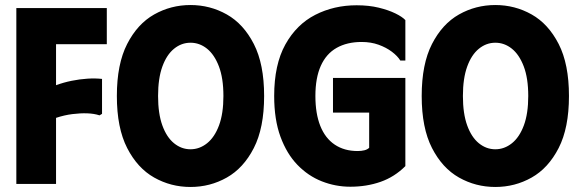

<svg xmlns="http://www.w3.org/2000/svg" viewBox="-20 -732 2304 764"><path d="M405 -700V-556H203V-393Q233 -404 265 -410.5Q297 -417 328 -419Q359 -421 386 -418V-279L376 -273Q355 -280 327.5 -281Q300 -282 268 -278Q236 -274 203 -263V0H45V-700Z M445 -350Q445 -477 486 -557Q527 -637 593.5 -674.5Q660 -712 738 -712Q816 -712 882.5 -674.5Q949 -637 990 -557Q1031 -477 1031 -350Q1031 -223 990 -143Q949 -63 882.5 -25.5Q816 12 738 12Q660 12 593.5 -25.5Q527 -63 486 -143Q445 -223 445 -350ZM609 -350Q609 -280 626 -233Q643 -186 672.5 -162Q702 -138 738 -138Q774 -138 804 -162Q834 -186 851.5 -233Q869 -280 869 -350Q869 -421 851 -468Q833 -515 803.5 -538.5Q774 -562 738 -562Q702 -562 672.5 -538Q643 -514 626 -467Q609 -420 609 -350Z M1071 -350Q1071 -475 1115.5 -555Q1160 -635 1234.5 -673Q1309 -711 1399 -711Q1448 -711 1487 -701.5Q1526 -692 1553.5 -678.5Q1581 -665 1593 -652V-491H1573Q1562 -509 1539.5 -526Q1517 -543 1486.5 -554Q1456 -565 1419 -565Q1361 -565 1319.5 -541.5Q1278 -518 1256.5 -470Q1235 -422 1235 -350Q1235 -280 1254.5 -231Q1274 -182 1312 -156.5Q1350 -131 1403 -131Q1418 -131 1430 -134Q1442 -137 1449 -144V-284H1305V-422H1593V-71Q1550 -28 1494.5 -8.5Q1439 11 1374 11Q1315 11 1260.5 -10.5Q1206 -32 1163.5 -76Q1121 -120 1096 -188Q1071 -256 1071 -350Z M1658 -350Q1658 -477 1699 -557Q1740 -637 1806.5 -674.5Q1873 -712 1951 -712Q2029 -712 2095.5 -674.5Q2162 -637 2203 -557Q2244 -477 2244 -350Q2244 -223 2203 -143Q2162 -63 2095.5 -25.5Q2029 12 1951 12Q1873 12 1806.5 -25.5Q1740 -63 1699 -143Q1658 -223 1658 -350ZM1822 -350Q1822 -280 1839 -233Q1856 -186 1885.5 -162Q1915 -138 1951 -138Q1987 -138 2017 -162Q2047 -186 2064.5 -233Q2082 -280 2082 -350Q2082 -421 2064 -468Q2046 -515 2016.5 -538.5Q1987 -562 1951 -562Q1915 -562 1885.5 -538Q1856 -514 1839 -467Q1822 -420 1822 -350Z"/></svg>

Font: Phudu
Style: Bold
Weight: 700
Version: Version 1.005;gftools[0.9.23]